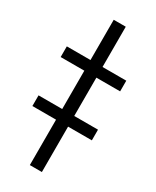

<svg xmlns="http://www.w3.org/2000/svg" viewBox="-235 -784 679 837"><g transform="rotate(30 104.5 -365.5)"><path d="M134.3 -731.4V0H73.7V-731.4ZM-45.4 -475.1V-528.8H253.9V-475.1ZM-45.4 -228.5V-282.2H253.9V-228.5Z"/></g></svg>

Font: Inter 24pt Light
Style: Regular
Weight: 300
Designer: Rasmus Andersson
Foundry: rsms
Version: Version 4.001;git-66647c0bb